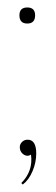

<svg xmlns="http://www.w3.org/2000/svg" viewBox="-20 -411 150 514"><path d="M32 -370Q32 -391 53 -391Q74 -391 74 -370Q74 -348 53 -348Q32 -348 32 -370ZM63 3Q58 6 54 6Q46 6 39.5 -0.5Q33 -7 33 -17Q33 -25 39 -31Q45 -37 54 -37Q77 -37 77 0Q77 24 67 47.5Q57 71 41 83L37 79Q69 47 63 3Z"/></svg>

Font: Moniqa ExtLt Narrow Display
Style: Regular
Weight: 200
Width: 4
Designer: Rajesh Rajput
Foundry: Rajesh Rajput
Version: Version 1.000